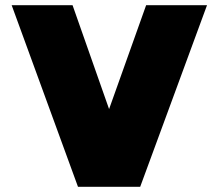

<svg xmlns="http://www.w3.org/2000/svg" viewBox="-20 -721 834 741"><path d="M544 -701 401 -300 260 -701H25L281 0H521L779 -701Z"/></svg>

Font: Montserrat-Arabic Black
Style: Regular
Weight: 900
Designer: Mohamed Gaber
Foundry: Kief Type Foundry
Version: Version 5.008;PS 005.008;hotconv 1.0.88;makeotf.lib2.5.64775